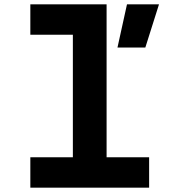

<svg xmlns="http://www.w3.org/2000/svg" viewBox="-20 -868 790 888"><path d="M473 -848V-140.8H669.7V0H120.3V-140.8H317V-707.2H120.3V-848ZM567.3 -848H715.4L652.1 -648H523.3Z"/></svg>

Font: Martian Mono Custom sWd Rg
Style: Regular
Weight: 400
Width: 6
Monospace: yes
Designer: Alex Havermale
Foundry: Evil Martians
Version: Version 1.000